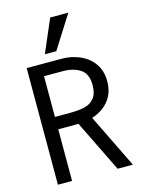

<svg xmlns="http://www.w3.org/2000/svg" viewBox="-141 -1067 883 1153"><g transform="rotate(-15 300.0 -491.0)"><path d="M72 -725H290Q347.5 -725 400 -703Q452.5 -681 485.8 -635.8Q519 -590.5 519 -524Q519 -451 479.2 -403Q439.5 -355 374.5 -334.5L538 0H443L286 -321H280H160V0H72ZM428 -525Q428 -594.5 385.5 -622.8Q343 -651 276 -651H160V-398H255Q309 -398 346 -407Q383 -416 405.5 -443.8Q428 -471.5 428 -525ZM199 -777 287 -982H400L270 -777Z"/></g></svg>

Font: JuliaMono
Style: Regular
Weight: 400
Monospace: yes
Designer: cormullion
Foundry: corm
Version: Version 0.055; ttfautohint (v1.8.4)